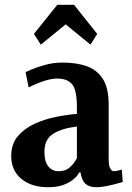

<svg xmlns="http://www.w3.org/2000/svg" viewBox="-20 -773 553 804"><path d="M151 -586 122 -631 220 -753H290L387 -631L359 -586L255 -671ZM181 11Q112 11 69.5 -24Q27 -59 27 -120Q27 -170 54.5 -202.5Q82 -235 124.5 -254.5Q167 -274 214.5 -283.5Q262 -293 302 -296V-325Q302 -395 282.5 -419.5Q263 -444 219 -444Q196 -444 168 -435Q140 -426 120 -416.5Q100 -407 100 -407L87 -471Q87 -471 109.5 -481Q132 -491 167.5 -501Q203 -511 242 -511Q301 -511 344 -495.5Q387 -480 411 -442Q435 -404 435 -336V-109Q435 -78 442 -67Q449 -56 456 -56Q465 -56 477.5 -59.5Q490 -63 490 -63L494 -11Q494 -11 475 -5.5Q456 0 430 5.5Q404 11 383 11Q354 11 338 -3.5Q322 -18 317 -51H312Q312 -51 306 -41.5Q300 -32 285 -20Q270 -8 245 1.5Q220 11 181 11ZM225 -56Q253 -56 269.5 -70Q286 -84 294 -97.5Q302 -111 302 -111V-243Q240 -236 203 -213Q166 -190 166 -137Q166 -96 182.5 -76Q199 -56 225 -56Z"/></svg>

Font: Arsenal SC
Style: Bold
Weight: 700
Designer: Andrij Shevchenko
Foundry: Stairsfor
Version: Version 2.001; ttfautohint (v1.8.4.7-5d5b)